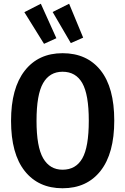

<svg xmlns="http://www.w3.org/2000/svg" viewBox="-20 -990 668 1025"><path d="M198 -970 281 -786 215 -756 110 -925ZM349 -970 424 -789 358 -760 261 -926ZM314 -706Q444 -706 517 -614.5Q590 -523 590 -346Q590 -171 517 -78Q444 15 314 15Q185 15 112 -77Q39 -169 39 -345Q39 -519 112 -612.5Q185 -706 314 -706ZM314 -607Q245 -607 210 -546Q175 -485 175 -345Q175 -206 210.5 -145Q246 -84 314 -84Q385 -84 419.5 -144.5Q454 -205 454 -346Q454 -485 419.5 -546Q385 -607 314 -607Z"/></svg>

Font: Fira Sans Condensed Medium
Style: Regular
Weight: 500
Width: 3
Designer: Carrois Corporate & Edenspiekermann AG
Foundry: Carrois Corporate GbR & Edenspiekermann AG
Version: Version 4.203;PS 004.203;hotconv 1.0.88;makeotf.lib2.5.64775